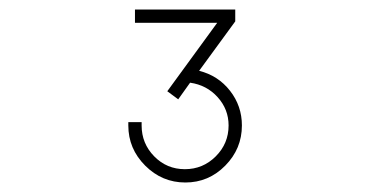

<svg xmlns="http://www.w3.org/2000/svg" viewBox="-20 -716 780 404"><path d="M399 -567Q439 -557 464 -525Q489 -493 489 -452Q489 -403 454 -367.5Q419 -332 370 -332Q321 -332 285.5 -367.5Q250 -403 250 -452V-459H278V-452Q278 -414 304.5 -387Q331 -360 369 -360Q407 -360 434 -387Q461 -414 461 -452Q461 -486 438 -511.5Q415 -537 380 -542L355 -507L332 -524L437 -668H264V-696H475V-671Z"/></svg>

Font: M Major Mono Display
Style: Regular
Weight: 400
Designer: Emre Parlak
Foundry: Emre Parlak
Version: Version 2.000; ttfautohint (v1.8) -l 8 -r 50 -G 200 -x 14 -D